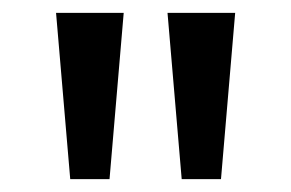

<svg xmlns="http://www.w3.org/2000/svg" viewBox="-20 -871 452 298"><path d="M89 -593 67 -851H172L150 -593ZM262 -593 240 -851H345L323 -593Z"/></svg>

Font: Noto Sans Tamil UI SemiCondensed
Style: Regular
Weight: 400
Width: 4
Designer: Jelle Bosma - Monotype Design Team
Foundry: Monotype Imaging Inc.
Version: Version 2.004; ttfautohint (v1.8.4.7-5d5b)